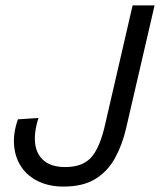

<svg xmlns="http://www.w3.org/2000/svg" viewBox="-20 -680 590 708"><path d="M214 8Q162 8 122 -11Q82 -30 59 -64Q36 -98 32 -143Q28 -188 46 -240L122 -245Q105 -193 109.5 -152Q114 -111 142 -87.5Q170 -64 221 -64Q286 -64 318 -101.5Q350 -139 369 -227L469 -660H550L445 -207Q431 -146 404 -97Q377 -48 331.5 -20Q286 8 214 8Z"/></svg>

Font: Work Sans
Style: Italic
Weight: 400
Italic angle: -13°
Designer: Wei Huang
Foundry: Wei Huang
Version: Version 2.012